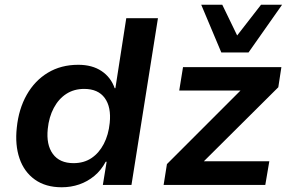

<svg xmlns="http://www.w3.org/2000/svg" viewBox="-20 -782 1223 812"><path d="M241 10Q173 10 127.5 -22.5Q82 -55 62.5 -112Q43 -169 51 -242Q59 -321 93 -381Q127 -441 182.5 -474.5Q238 -508 311 -508Q370 -508 409.5 -481.5Q449 -455 465 -409H468L514 -705H648L536 0H415L431 -98H427Q408 -62 379 -38Q350 -14 315 -2Q280 10 241 10ZM291 -92Q335 -92 367 -113.5Q399 -135 419 -173.5Q439 -212 444 -262Q451 -329 423 -367.5Q395 -406 336 -406Q293 -406 260.5 -385Q228 -364 207.5 -325.5Q187 -287 182 -237Q175 -170 203.5 -131Q232 -92 291 -92ZM672 0 686 -88 1028 -430 1024 -399H738L754 -498H1170L1157 -413L809 -67L813 -100H1119L1102 0ZM916 -560 831 -762H920L983 -632L1084 -762H1173L1031 -560Z"/></svg>

Font: Nunito Sans 8pt
Style: Bold Italic
Weight: 700
Italic angle: -9°
Version: Version 3.101;gftools[0.9.27]